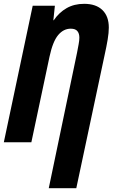

<svg xmlns="http://www.w3.org/2000/svg" viewBox="-24 -744 589 1004"><path d="M379 -469Q383 -491 387 -511.5Q391 -532 391 -547Q391 -569 380.5 -581.5Q370 -594 346 -594Q308 -594 280 -560.5Q252 -527 235 -448L140 0H-4L147 -714H263L255 -638H257Q285 -679 324.5 -701.5Q364 -724 416 -724Q478 -724 511.5 -691.5Q545 -659 545 -600Q545 -573 539 -537Q533 -501 523 -456L375 240H231Z"/></svg>

Font: Noto Sans ExtraCondensed ExtraBold
Style: Italic
Weight: 800
Width: 2
Italic angle: -12°
Designer: Monotype Design Team
Foundry: Monotype Imaging Inc.
Version: Version 2.013; ttfautohint (v1.8.4.7-5d5b)